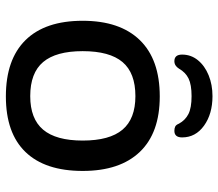

<svg xmlns="http://www.w3.org/2000/svg" viewBox="-66 -688 761 670"><g transform="rotate(90 315.0 -353.5)"><path d="M317 7Q188 7 120.5 -61.5Q53 -130 53 -261Q53 -391 120.5 -460.5Q188 -530 317 -530Q444 -530 510.5 -460.5Q577 -391 577 -261Q577 -130 511 -61.5Q445 7 317 7ZM316 -78Q395 -78 433 -123Q471 -168 471 -261Q471 -355 433 -400Q395 -445 316 -445Q235 -445 197 -400Q159 -355 159 -261Q159 -168 197 -123Q235 -78 316 -78ZM316 -714Q378 -714 419 -684.5Q460 -655 460 -608Q460 -581 437 -581Q428 -581 422 -584Q416 -587 412 -597Q400 -619 378.5 -630Q357 -641 316 -641Q276 -641 254.5 -630.5Q233 -620 220 -597Q210 -581 194 -581Q171 -581 171 -608Q171 -639 190.5 -663Q210 -687 243 -700.5Q276 -714 316 -714Z"/></g></svg>

Font: Asap Semi Expanded Medium
Style: Regular
Weight: 500
Width: 6
Designer: Pablo Cosgaya
Foundry: Omnibus-Type
Version: Version 3.001; ttfautohint (v1.8.4.7-5d5b)